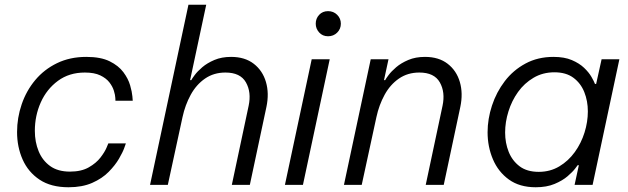

<svg xmlns="http://www.w3.org/2000/svg" viewBox="-20 -780 2649 810"><path d="M269 10Q195 10 147 -22Q99 -54 75.5 -107Q52 -160 52 -223Q52 -283 71.5 -340Q91 -397 128.5 -442Q166 -487 220.5 -513.5Q275 -540 344 -540Q405 -540 442.5 -521.5Q480 -503 500.5 -475.5Q521 -448 529 -420Q537 -392 538.5 -373.5Q540 -355 540 -355H467Q467 -355 466.5 -367Q466 -379 460.5 -397Q455 -415 441.5 -432.5Q428 -450 403 -462Q378 -474 338 -474Q272 -474 224.5 -439Q177 -404 152 -348Q127 -292 127 -228Q127 -181 143 -142Q159 -103 191.5 -79.5Q224 -56 275 -56Q323 -56 354.5 -74Q386 -92 404 -115.5Q422 -139 429.5 -157Q437 -175 437 -175H511Q511 -175 504.5 -156.5Q498 -138 482 -110.5Q466 -83 438.5 -55Q411 -27 369 -8.5Q327 10 269 10Z M613 0 775 -760H850L782 -442H787Q790 -448 801.5 -463.5Q813 -479 833.5 -496.5Q854 -514 884.5 -527Q915 -540 955 -540Q1013 -540 1050.5 -511Q1088 -482 1102 -434Q1116 -386 1104 -329L1034 0H958L1029 -334Q1041 -391 1017.5 -432.5Q994 -474 931 -474Q882 -474 845 -448.5Q808 -423 784.5 -380Q761 -337 750 -286L688 0Z M1364 -627Q1341 -627 1326.5 -643Q1312 -659 1312 -680Q1312 -702 1326.5 -717.5Q1341 -733 1364 -733Q1387 -733 1402.5 -717.5Q1418 -702 1418 -680Q1418 -658 1402.5 -642.5Q1387 -627 1364 -627ZM1182 0 1295 -530H1371L1258 0Z M1431 0 1544 -530H1619L1600 -442H1605Q1608 -448 1619.5 -463.5Q1631 -479 1651.5 -496.5Q1672 -514 1702.5 -527Q1733 -540 1773 -540Q1831 -540 1868.5 -511Q1906 -482 1920 -434Q1934 -386 1922 -329L1852 0H1776L1847 -334Q1859 -391 1835.5 -432.5Q1812 -474 1749 -474Q1700 -474 1663 -448.5Q1626 -423 1602.5 -380Q1579 -337 1568 -286L1506 0Z M2315 -540Q2361 -540 2392.5 -526.5Q2424 -513 2444 -494Q2464 -475 2475 -456Q2486 -437 2490 -426H2495L2518 -530H2593L2480 0H2404L2422 -83H2417Q2417 -83 2406.5 -69Q2396 -55 2374.5 -36.5Q2353 -18 2319.5 -4Q2286 10 2240 10Q2172 10 2127 -22.5Q2082 -55 2059.5 -108Q2037 -161 2037 -222Q2037 -278 2055.5 -334.5Q2074 -391 2109.5 -437.5Q2145 -484 2197 -512Q2249 -540 2315 -540ZM2319 -475Q2270 -475 2231 -452Q2192 -429 2165.5 -392Q2139 -355 2125 -310Q2111 -265 2111 -221Q2111 -177 2126 -139.5Q2141 -102 2172 -78.5Q2203 -55 2253 -55Q2301 -55 2339.5 -78Q2378 -101 2405 -138.5Q2432 -176 2446 -221Q2460 -266 2460 -310Q2460 -354 2445 -391.5Q2430 -429 2399 -452Q2368 -475 2319 -475Z"/></svg>

Font: Be Vietnam Pro Light
Style: Italic
Weight: 300
Italic angle: -12°
Designer: Lam Bao, Tony Le, Vietanh Nguyen
Foundry: Yellow Type Foundry
Version: Version 1.002; ttfautohint (v1.8.3)